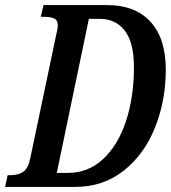

<svg xmlns="http://www.w3.org/2000/svg" viewBox="-38 -734 671 754"><path d="M-8 -46H3Q34 -46 53.5 -59.5Q73 -73 81 -113L182 -594Q184 -602 186.5 -614Q189 -626 189 -632Q189 -655 175 -661.5Q161 -668 132 -668H122L133 -714H383Q493 -714 553 -648.5Q613 -583 613 -461Q613 -338 570.5 -232.5Q528 -127 447.5 -63.5Q367 0 258 0H-18ZM229 -55Q308 -55 366.5 -109Q425 -163 456.5 -257.5Q488 -352 488 -471Q488 -566 452.5 -613Q417 -660 353 -660H311L185 -55Z"/></svg>

Font: Noto Serif CondSemiBold
Style: Italic
Weight: 600
Width: 3
Italic angle: -12°
Designer: Monotype Design Team
Foundry: Monotype Imaging Inc.
Version: Version 1.001